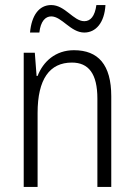

<svg xmlns="http://www.w3.org/2000/svg" viewBox="-20 -741 532 761"><path d="M398 -721H362C356 -677 339 -657 314 -657C271 -657 238 -721 183 -721C134 -721 105 -679 99 -612H136C141 -657 160 -676 183 -676C225 -676 260 -612 314 -612C360 -612 394 -651 398 -721ZM273 -542C200 -542 151 -497 129 -440H125L118 -532H74V0H129V-293C129 -428 177 -493 265 -493C331 -493 366 -449 366 -350V0H421V-359C421 -485 369 -542 273 -542Z"/></svg>

Font: Noto Sans Display SemiCondensed Light
Style: Regular
Weight: 300
Width: 4
Designer: Monotype Design Team
Foundry: Monotype Imaging Inc.
Version: Version 1.900